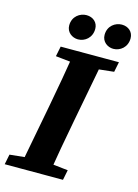

<svg xmlns="http://www.w3.org/2000/svg" viewBox="-128 -916 710 985"><g transform="rotate(15 226.5 -423.5)"><path d="M194.8 -715.8C231.3 -715.8 267.1 -743.4 267.1 -790.4C267.1 -824.8 240.9 -847.4 206.2 -847.4C171.7 -847.4 133.2 -822.2 133.2 -773.8C133.2 -737.1 164.3 -715.8 194.8 -715.8ZM382.2 -715.8C418.9 -715.8 454.7 -743.4 454.7 -790.4C454.7 -824.8 428.5 -847.4 393.9 -847.4C359.4 -847.4 321.1 -822.2 321.1 -773.8C321.1 -737.1 352.2 -715.8 382.2 -715.8ZM-2 0H307.4L318.3 -53.7L183.4 -68.7H154.6L8.8 -53.7L-2 0ZM75.7 0H229.4C246.1 -103 264.8 -207 284.6 -310.7L350.4 -657H196C179.3 -554 161.3 -450 141.6 -347L75.7 0ZM108.3 -603.3 249.5 -588.3H278.6L417.7 -603.3L428.6 -657H119.2L108.3 -603.3Z"/></g></svg>

Font: Source Serif Variable
Style: Italic
Weight: 389
Italic angle: -12°
Designer: Frank Grießhammer
Foundry: Adobe Systems Incorporated
Version: Version 3.001;hotconv 1.0.111;makeotfexe 2.5.65597